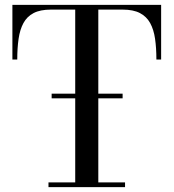

<svg xmlns="http://www.w3.org/2000/svg" viewBox="-20 -770 714 790"><path d="M192.5 -365.5V-384.5H484.5V-365.5ZM179.5 0V-19.5H289.5V-730.5H189.5Q145.5 -730.5 118.2 -716.2Q91 -702 76.5 -675.2Q62 -648.5 56.5 -610.5Q51 -572.5 51 -525H31V-750H643V-525H623.5Q623.5 -572.5 618 -610.5Q612.5 -648.5 597.8 -675.2Q583 -702 555.8 -716.2Q528.5 -730.5 484.5 -730.5H384.5V-19.5H494.5V0Z"/></svg>

Font: Bodoni Moda SC
Style: Regular
Weight: 400
Designer: Owen Earl
Foundry: indestructible type
Version: Version 2.005